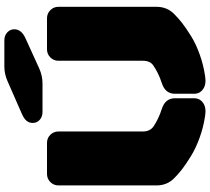

<svg xmlns="http://www.w3.org/2000/svg" viewBox="-60 -870 936 855"><g transform="rotate(-90 407.5 -442.0)"><path d="M463.9 -720.2H336.9Q315.4 -720.2 301.8 -732.7Q288.1 -745.1 288.1 -763.2Q288.1 -779.8 297.6 -791.3Q307.1 -802.7 328.1 -812L474.1 -876Q506.3 -890.1 539.1 -890.1H655.8Q677.2 -890.1 691.2 -877.2Q705.1 -864.3 705.1 -846.2Q705.1 -814.9 667 -796.9L530.8 -734.9Q498 -720.2 463.9 -720.2ZM41 -134.8Q9.8 -166 9.8 -212.9V-648.9Q9.8 -670.4 24.7 -685.3Q39.6 -700.2 61 -700.2H199.2Q220.7 -700.2 235.4 -685.3Q250 -670.4 250 -648.9V-272.9Q250 -242.2 272 -226.1Q305.2 -203.6 350.1 -189Q397.9 -173.8 397.9 -130.9V-44.9Q397.9 -19.5 377 -4.9Q356 9.8 319.8 3.9Q269.5 -3.4 222.4 -20.5Q175.3 -37.6 140.4 -59.1Q105.5 -80.6 82 -98.6Q58.6 -116.7 41 -134.8ZM773.9 -134.8Q756.3 -116.7 733.2 -98.6Q710 -80.6 675 -58.8Q640.1 -37.1 593.3 -20.3Q546.4 -3.4 496.1 3.9Q460 9.8 439 -4.9Q418 -19.5 418 -44.9V-130.9Q418 -173.8 465.8 -189Q508.8 -203.1 543 -226.1Q564.9 -240.2 564.9 -272.9V-648.9Q564.9 -670.4 579.8 -685.3Q594.7 -700.2 616.2 -700.2H753.9Q775.4 -700.2 790.3 -685.3Q805.2 -670.4 805.2 -648.9V-212.9Q805.2 -166 773.9 -134.8Z"/></g></svg>

Font: Nastup Soft
Style: Regular
Weight: 400
Designer: Maksym Kobuzan
Foundry: Zakznak
Version: Version 1.020;hotconv 1.0.109;makeotfexe 2.5.65596